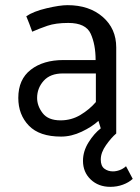

<svg xmlns="http://www.w3.org/2000/svg" viewBox="-20 -518 544 745"><path d="M82 -455Q110 -474 161 -486Q212 -498 242 -498Q326 -498 378.5 -452.5Q431 -407 431 -334V0Q412 16 391.5 45Q371 74 371 101Q371 126 385 136.5Q399 147 418 147Q431 147 444.5 142Q458 137 469 127L495 176Q480 190 457 198.5Q434 207 408 207Q362 207 332 178.5Q302 150 302 106Q302 69 323.5 34.5Q345 0 371 -20L362 -49Q337 -26 297 -7Q257 12 217 12Q133 12 92 -30.5Q51 -73 51 -138Q51 -210 99.5 -247.5Q148 -285 226 -285H351Q351 -345 332 -387Q313 -429 245 -429Q196 -429 164 -418Q132 -407 105 -395Q100 -410 94 -425Q88 -440 82 -455ZM124 -138Q124 -107 145.5 -79Q167 -51 215 -51Q257 -51 292 -72Q327 -93 352 -122V-233H224Q175 -233 149.5 -204.5Q124 -176 124 -138Z"/></svg>

Font: Palanquin
Style: Regular
Weight: 400
Designer: Pria Ravichandran
Version: Version 1.0.4